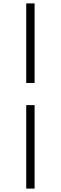

<svg xmlns="http://www.w3.org/2000/svg" viewBox="-20 -835 356 1127"><path d="M134 272V-218H183V272ZM183 -348H134V-815H183Z"/></svg>

Font: Noto Serif TC ExtraLight
Style: Regular
Weight: 400
Version: Version 2.002-H1;hotconv 1.1.0;makeotfexe 2.6.0